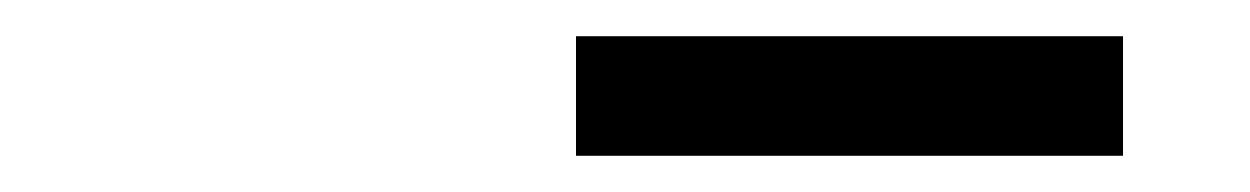

<svg xmlns="http://www.w3.org/2000/svg" viewBox="-20 -741 690 106"><path d="M298 -655V-721H600V-655Z"/></svg>

Font: Azeret Mono Light
Style: Regular
Weight: 300
Designer: Martin Vácha
Foundry: Displaay
Version: Version 1.002